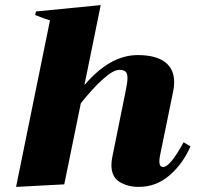

<svg xmlns="http://www.w3.org/2000/svg" viewBox="-20 -723 772 753"><path d="M727 -149Q697 -80 644.5 -35Q592 10 524 10Q481 10 449 -9.5Q417 -29 417 -76Q417 -89 420 -105L472 -362Q480 -400 480 -417Q480 -435 472.5 -442Q465 -449 448 -449Q424 -449 383.5 -412.5Q343 -376 297 -318L232 0L43 10L176 -643Q150 -651 118 -664L121 -678L375 -703L311 -389Q411 -507 520 -507Q590 -507 626.5 -480Q663 -453 663 -401Q663 -381 659 -364L608 -115Q605 -102 605 -90Q605 -68 620 -68Q647 -68 700 -165Z"/></svg>

Font: Trirong Black
Style: Italic
Weight: 900
Italic angle: -12°
Designer: Katatrad Team
Foundry: CadsonDemak
Version: Version 1.001